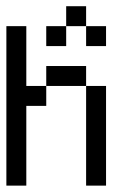

<svg xmlns="http://www.w3.org/2000/svg" viewBox="-20 -582 415 602"><path d="M0 -437.5V-500H62.5V-437.5ZM0 -375V-437.5H62.5V-375ZM0 -312.5V-375H62.5V-312.5ZM0 -250V-312.5H62.5V-250ZM0 -187.5V-250H62.5V-187.5ZM0 -125V-187.5H62.5V-125ZM0 -62.5V-125H62.5V-62.5ZM0 0V-62.5H62.5V0ZM62.5 -250V-312.5H125V-250ZM125 -312.5V-375H187.5V-312.5ZM187.5 -312.5V-375H250V-312.5ZM250 -250V-312.5H312.5V-250ZM250 -187.5V-250H312.5V-187.5ZM250 -125V-187.5H312.5V-125ZM250 -62.5V-125H312.5V-62.5ZM250 0V-62.5H312.5V0ZM125 -437.5V-500H187.5V-437.5ZM187.5 -500V-562.5H250V-500ZM250 -437.5V-500H312.5V-437.5Z"/></svg>

Font: AprilSans
Style: Regular
Weight: 400
Designer: typesprite
Version: Version 1.001;PS 001.001;hotconv 1.0.88;makeotf.lib2.5.64775